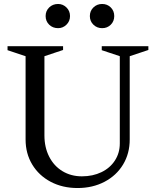

<svg xmlns="http://www.w3.org/2000/svg" viewBox="-20 -933 786 968"><path d="M109 -230V-668L126 -644L18 -680V-700H298V-681L187 -644L204 -668V-250Q204 -190 228 -143Q252 -96 295 -70Q338 -44 393 -44Q448 -44 491.5 -65Q535 -86 559.5 -124Q584 -162 584 -210V-668L601 -644L493 -680V-700H728V-681L617 -644L634 -668V-230Q634 -159 600.5 -103.5Q567 -48 507 -16.5Q447 15 371 15Q295 15 235.5 -16.5Q176 -48 142.5 -103.5Q109 -159 109 -230ZM433 -852Q433 -878 451 -895.5Q469 -913 495 -913Q521 -913 538.5 -895.5Q556 -878 556 -852Q556 -826 538.5 -808.5Q521 -791 495 -791Q469 -791 451 -808.5Q433 -826 433 -852ZM210 -852Q210 -878 228 -895.5Q246 -913 273 -913Q297 -913 315 -895.5Q333 -878 333 -852Q333 -826 315 -808.5Q297 -791 273 -791Q246 -791 228 -808.5Q210 -826 210 -852Z"/></svg>

Font: Wittgenstein
Style: Regular
Weight: 400
Designer: Jörg Drees
Foundry: Jörg Drees
Version: Version 1.003;Glyphs 3.1.2 (3151)